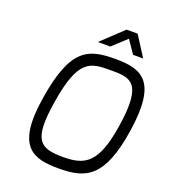

<svg xmlns="http://www.w3.org/2000/svg" viewBox="-164 -1043 1021 1163"><g transform="rotate(20 346.5 -461.5)"><path d="M312 -797H392L482 -880L539 -797H604L521 -927H450ZM189 -361C236 -660 313 -663 446 -663C570 -663 654 -660 607 -361C568 -112 494 -70 352 -70C202 -70 148 -104 189 -361ZM115 -361C62 -28 188 4 350 4C523 4 632 -38 681 -361C731 -692 622 -737 448 -737C273 -737 169 -704 115 -361Z"/></g></svg>

Font: Exo
Style: Regular Italic
Weight: 400
Designer: Natanael Gama
Version: Version 1.00